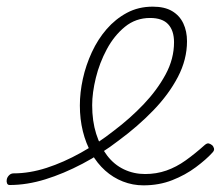

<svg xmlns="http://www.w3.org/2000/svg" viewBox="-176 -539 664 577"><path d="M255 18Q223 18 193.5 6.5Q164 -5 140 -26.5Q116 -48 99 -78Q82 -108 73 -144.5Q64 -181 64 -222Q64 -261 73 -302Q82 -343 100 -382Q118 -421 144.5 -451.5Q171 -482 205.5 -500.5Q240 -519 283 -519Q319 -519 341.5 -505.5Q364 -492 375 -468.5Q386 -445 386 -415Q386 -360 358.5 -307.5Q331 -255 284.5 -207Q238 -159 181 -117Q129 -77 72 -47Q15 -17 -40 0Q-95 17 -147 17Q-153 17 -155 11.5Q-157 6 -155.5 -0.5Q-154 -7 -148.5 -12.5Q-143 -18 -135 -18Q-87 -18 -36 -34.5Q15 -51 67 -80Q119 -109 166 -146Q215 -183 255.5 -225.5Q296 -268 321.5 -315Q347 -362 347 -412Q347 -447 329.5 -466Q312 -485 275 -485Q232 -485 199.5 -458.5Q167 -432 145 -391Q123 -350 112 -305Q101 -260 101 -223Q101 -175 113 -137Q125 -99 146 -71.5Q167 -44 196.5 -30Q226 -16 260 -16Q294 -16 324 -26.5Q354 -37 382 -57Q410 -77 439 -103Q446 -109 451 -108Q456 -107 461 -103Q465 -100 467 -93.5Q469 -87 462 -80Q444 -60 412.5 -36.5Q381 -13 341.5 2.5Q302 18 255 18Z"/></svg>

Font: Playwrite CO Thin
Style: Regular
Weight: 250
Version: Version 1.002